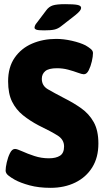

<svg xmlns="http://www.w3.org/2000/svg" viewBox="-20 -895 500 923"><path d="M223 8Q166 8 122 -4Q78 -16 51 -31Q33 -41 20 -51.5Q7 -62 7 -75Q7 -90 12.5 -114.5Q18 -139 28 -159Q38 -179 52 -179Q62 -179 87 -167.5Q112 -156 145.5 -145Q179 -134 215 -134Q249 -134 268.5 -146.5Q288 -159 288 -191Q288 -224 257 -243.5Q226 -263 166 -292Q124 -314 90.5 -341Q57 -368 38 -406.5Q19 -445 19 -504Q19 -572 50.5 -617.5Q82 -663 134.5 -685.5Q187 -708 250 -708Q286 -708 325.5 -699Q365 -690 391 -677Q405 -669 416 -660Q427 -651 427 -640Q427 -624 421.5 -600Q416 -576 406.5 -557Q397 -538 383 -538Q374 -538 354 -545.5Q334 -553 308 -560Q282 -567 254 -567Q214 -567 197.5 -553Q181 -539 181 -516Q181 -483 210 -466Q239 -449 289 -423Q333 -401 370.5 -374.5Q408 -348 430.5 -308Q453 -268 453 -205Q453 -138 423.5 -90.5Q394 -43 342 -17.5Q290 8 223 8ZM192 -749Q163 -749 154.5 -752.5Q146 -756 146 -762Q146 -766 148.5 -772.5Q151 -779 159 -788L202 -845Q215 -863 234 -869Q253 -875 293 -875Q334 -875 352 -871.5Q370 -868 370 -857Q370 -851 364 -843Q358 -835 342 -822L274 -769Q259 -757 242 -753Q225 -749 192 -749Z"/></svg>

Font: Asap Semi Condensed ExtraBold
Style: Regular
Weight: 800
Width: 4
Designer: Pablo Cosgaya
Foundry: Omnibus-Type
Version: Version 3.001; ttfautohint (v1.8.4.7-5d5b)